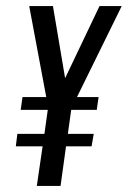

<svg xmlns="http://www.w3.org/2000/svg" viewBox="-20 -611 420 631"><path d="M101 0 120 -130H32L37 -171H126L137 -250H48L54 -292H132L76 -591H154L194 -354L307 -591H380L233 -292H304L298 -250H214L203 -171H288L281 -130H197L179 0Z"/></svg>

Font: Alumni Sans Medium
Style: Italic
Weight: 500
Italic angle: -8°
Designer: Robert E. Leuschke
Foundry: Robert E. Leuschke
Version: Version 1.016